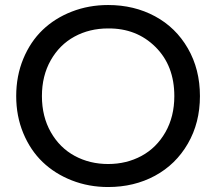

<svg xmlns="http://www.w3.org/2000/svg" viewBox="-20 -734 866 769"><path d="M413.1 15.1Q335.4 15.1 267.6 -11.5Q199.7 -38.1 150.6 -85.2Q101.6 -132.3 73.2 -200.7Q44.9 -269 44.9 -349.1Q44.9 -429.7 73.2 -498.3Q101.6 -566.9 150.6 -614Q199.7 -661.1 267.6 -687.5Q335.4 -713.9 413.1 -713.9Q517.1 -713.9 600.6 -668.9Q684.1 -624 732.4 -540.3Q780.8 -456.5 780.8 -349.1Q780.8 -242.2 732.4 -158.7Q684.1 -75.2 600.6 -30Q517.1 15.1 413.1 15.1ZM678.2 -349.1Q678.2 -471.2 602.5 -546.1Q526.9 -621.1 413.1 -620.1Q338.4 -620.1 278.3 -587.4Q218.3 -554.7 183.1 -492.4Q147.9 -430.2 147.9 -349.1Q147.9 -267.1 183.6 -204.6Q219.2 -142.1 279.3 -109.6Q339.4 -77.1 413.1 -77.1Q486.8 -77.1 546.9 -109.6Q606.9 -142.1 642.6 -204.6Q678.2 -267.1 678.2 -349.1Z"/></svg>

Font: Prompt
Style: Regular
Weight: 400
Designer: Katatrad Team
Foundry: CadsonDemak
Version: Version 1.000;PS 001.000;hotconv 1.0.88;makeotf.lib2.5.64775